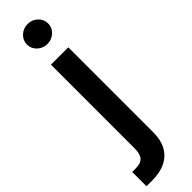

<svg xmlns="http://www.w3.org/2000/svg" viewBox="-351 -730 917 917"><g transform="rotate(-45 107.5 -271.0)"><path d="M61.5 -529.3H178.7V45.9Q178.7 96.2 159.4 131.6Q140.1 167 102.8 185.5Q65.4 204.1 10.7 204.1H-26.4V107.4H-1.5Q32.2 107.4 46.9 90.3Q61.5 73.2 61.5 37.6ZM120.1 -610.8Q90.3 -610.8 69.3 -630.6Q48.3 -650.4 48.3 -678.2Q48.3 -706.1 69.3 -725.8Q90.3 -745.6 120.1 -745.6Q149.4 -745.6 170.4 -725.8Q191.4 -706.1 191.4 -678.2Q191.4 -650.4 170.4 -630.6Q149.4 -610.8 120.1 -610.8Z"/></g></svg>

Font: Inter Cardless Tabular Medium
Style: Regular
Weight: 500
Designer: Rasmus Andersson
Foundry: rsms
Version: Version 4.000;git-4fc901f